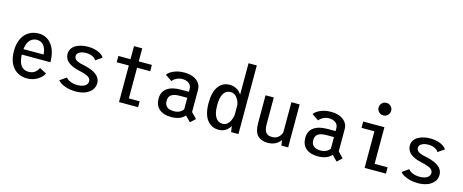

<svg xmlns="http://www.w3.org/2000/svg" viewBox="-42 -1475 5215 2162"><g transform="rotate(15 2565.0 -393.5)"><path d="M482 -97.5Q475.5 -84.5 465 -71Q454.5 -57.5 437 -42.5Q419.5 -27.5 398.2 -15.8Q377 -4 347.5 3.5Q318 11 285.5 11Q188.5 11 127.8 -57Q67 -125 67 -251.5Q67 -315.5 84.5 -366Q102 -416.5 132.2 -448Q162.5 -479.5 201.8 -495.8Q241 -512 286 -512Q383 -512 439.8 -436.8Q496.5 -361.5 496.5 -233.5H163Q168.5 -65.5 285.5 -65.5Q331 -65.5 360 -88.5Q389 -111.5 400.5 -140.5ZM286.5 -438Q237.5 -438 205.5 -403Q173.5 -368 165 -297.5H399Q399 -317 395 -336.2Q391 -355.5 382.2 -374Q373.5 -392.5 361 -406.8Q348.5 -421 329.2 -429.5Q310 -438 286.5 -438Z M854.5 11Q786.5 11 728.8 -9.8Q671 -30.5 645.5 -63.5L722 -116Q738.5 -92 775 -77.8Q811.5 -63.5 855 -63.5Q907.5 -63.5 940.5 -83Q973.5 -102.5 973.5 -140Q973.5 -158 961.5 -172.8Q949.5 -187.5 927.5 -197.2Q905.5 -207 884 -213.5Q862.5 -220 834 -225.5Q806.5 -231.5 784 -239Q761.5 -246.5 737.2 -259Q713 -271.5 696.5 -286.8Q680 -302 669.2 -325Q658.5 -348 658.5 -375.5Q658.5 -409.5 676 -436.5Q693.5 -463.5 722.8 -479.5Q752 -495.5 787 -503.8Q822 -512 860.5 -512Q930.5 -512 982.8 -489.2Q1035 -466.5 1051 -434.5L977 -384Q965 -409 932.2 -423.8Q899.5 -438.5 862 -438.5Q833.5 -438.5 809.8 -432.5Q786 -426.5 769.2 -411.5Q752.5 -396.5 752.5 -374.5Q752.5 -357 762.2 -343.5Q772 -330 790 -321.5Q808 -313 826.2 -307.8Q844.5 -302.5 868.5 -298.5Q1067.5 -257 1067.5 -143Q1067.5 -93 1036.5 -57.2Q1005.5 -21.5 958.5 -5.2Q911.5 11 854.5 11Z M1455 -68.5H1581.5V0H1359V-426.5H1217.5V-500H1359V-652H1455V-500H1608V-426.5H1455Z M2189 13 2127 -49Q2075 11 1965.5 11Q1880 11 1829.5 -31.5Q1779 -74 1779 -155Q1779 -233 1835 -274.2Q1891 -315.5 1993.5 -315.5H2089V-346Q2089 -391 2058.8 -413.2Q2028.5 -435.5 1981 -435.5Q1945 -435.5 1913.5 -419Q1882 -402.5 1867.5 -381L1789 -433.5Q1810.5 -466 1863.5 -489Q1916.5 -512 1986.5 -512Q2040.5 -512 2084.2 -495.5Q2128 -479 2155.2 -444.8Q2182.5 -410.5 2182.5 -363V-104.5L2245.5 -39.5ZM1981.5 -60.5Q2019.5 -60.5 2047.2 -74.8Q2075 -89 2089 -112.5V-245.5H2002Q1937.5 -245.5 1905 -223.8Q1872.5 -202 1872.5 -153.5Q1872.5 -60.5 1981.5 -60.5Z M2751 0H2666L2655.5 -68Q2608.5 11 2520 11Q2436.5 11 2386 -55.5Q2335.5 -122 2335.5 -251Q2335.5 -380 2384 -445.5Q2432.5 -511 2514 -511Q2560 -511 2595.8 -490.5Q2631.5 -470 2654.5 -433.5V-800H2751ZM2435.5 -251Q2435.5 -159.5 2465.2 -112.5Q2495 -65.5 2547 -65.5Q2591.5 -65.5 2619.2 -104Q2647 -142.5 2654.5 -196.5V-313Q2646.5 -362.5 2617 -398.5Q2587.5 -434.5 2544 -434.5Q2492 -434.5 2463.8 -389Q2435.5 -343.5 2435.5 -251Z M3092.5 10Q3017.5 10 2975.2 -33Q2933 -76 2933 -176V-501H3029V-196Q3029 -127 3050.5 -96.5Q3072 -66 3124.5 -66Q3170 -66 3198.8 -92.8Q3227.5 -119.5 3234.5 -151V-501H3330.5V0H3252.5L3241.5 -62Q3219 -27.5 3180.2 -8.8Q3141.5 10 3092.5 10Z M3899 13 3837 -49Q3785 11 3675.5 11Q3590 11 3539.5 -31.5Q3489 -74 3489 -155Q3489 -233 3545 -274.2Q3601 -315.5 3703.5 -315.5H3799V-346Q3799 -391 3768.8 -413.2Q3738.5 -435.5 3691 -435.5Q3655 -435.5 3623.5 -419Q3592 -402.5 3577.5 -381L3499 -433.5Q3520.5 -466 3573.5 -489Q3626.5 -512 3696.5 -512Q3750.5 -512 3794.2 -495.5Q3838 -479 3865.2 -444.8Q3892.5 -410.5 3892.5 -363V-104.5L3955.5 -39.5ZM3691.5 -60.5Q3729.5 -60.5 3757.2 -74.8Q3785 -89 3799 -112.5V-245.5H3712Q3647.5 -245.5 3615 -223.8Q3582.5 -202 3582.5 -153.5Q3582.5 -60.5 3691.5 -60.5Z M4271 -625Q4240.5 -625 4219.2 -646.2Q4198 -667.5 4198 -698Q4198 -728.5 4219.2 -749.8Q4240.5 -771 4271 -771Q4302 -771 4323.2 -749.8Q4344.5 -728.5 4344.5 -698Q4344.5 -667.5 4323.2 -646.2Q4302 -625 4271 -625ZM4319 -73.5H4470.5V0H4222V-426.5H4071.5V-500H4319Z M4844.5 11Q4776.5 11 4718.8 -9.8Q4661 -30.5 4635.5 -63.5L4712 -116Q4728.5 -92 4765 -77.8Q4801.5 -63.5 4845 -63.5Q4897.5 -63.5 4930.5 -83Q4963.5 -102.5 4963.5 -140Q4963.5 -158 4951.5 -172.8Q4939.5 -187.5 4917.5 -197.2Q4895.5 -207 4874 -213.5Q4852.5 -220 4824 -225.5Q4796.5 -231.5 4774 -239Q4751.5 -246.5 4727.2 -259Q4703 -271.5 4686.5 -286.8Q4670 -302 4659.2 -325Q4648.5 -348 4648.5 -375.5Q4648.5 -409.5 4666 -436.5Q4683.5 -463.5 4712.8 -479.5Q4742 -495.5 4777 -503.8Q4812 -512 4850.5 -512Q4920.5 -512 4972.8 -489.2Q5025 -466.5 5041 -434.5L4967 -384Q4955 -409 4922.2 -423.8Q4889.5 -438.5 4852 -438.5Q4823.5 -438.5 4799.8 -432.5Q4776 -426.5 4759.2 -411.5Q4742.5 -396.5 4742.5 -374.5Q4742.5 -357 4752.2 -343.5Q4762 -330 4780 -321.5Q4798 -313 4816.2 -307.8Q4834.5 -302.5 4858.5 -298.5Q5057.5 -257 5057.5 -143Q5057.5 -93 5026.5 -57.2Q4995.5 -21.5 4948.5 -5.2Q4901.5 11 4844.5 11Z"/></g></svg>

Font: League Mono Narrow
Style: Regular
Weight: 400
Width: 3
Designer: Tyler Finck
Foundry: The League of Moveable Type / Tyler Finck
Version: Version 2.210